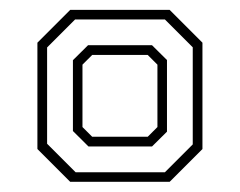

<svg xmlns="http://www.w3.org/2000/svg" viewBox="-20 -720 482 386"><path d="M121.1 -354.5 55.2 -420.4V-634.2L121.1 -700.1H321.1L387 -634.2V-420.4L321.1 -354.5ZM132 -373.7H311.5L367.5 -429.7V-624.9L311.5 -680.9H131L74.7 -624.6V-431ZM157.9 -425.5 126.6 -456.6V-599L157 -629.1H285.6L315.7 -599.3V-455.3L285.6 -425.5ZM165.3 -445.1H277L296.5 -464.6V-590L277 -609.5H165.3L145.8 -590V-464.6Z"/></svg>

Font: Tourney Thin Light
Style: Regular
Weight: 300
Version: Version 1.015